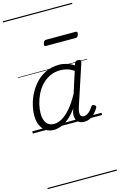

<svg xmlns="http://www.w3.org/2000/svg" viewBox="-209 -1089 1042 1669"><g transform="rotate(-15 311.5 -255.0)"><path d="M187 17Q145 17 115 -3Q85 -23 68.5 -59.5Q52 -96 52 -146Q52 -191 64.5 -242.5Q77 -294 103 -343Q129 -392 167.5 -432Q206 -472 258 -495.5Q310 -519 376 -519Q409 -519 444 -508Q479 -497 507 -477L513 -495Q517 -507 523.5 -511Q530 -515 543 -515Q562 -515 566.5 -507.5Q571 -500 567 -488L443 -111Q436 -86 436 -68Q436 -50 444 -40.5Q452 -31 467 -31Q484 -31 499.5 -40Q515 -49 528 -63.5Q541 -78 550 -93Q555 -100 562.5 -103.5Q570 -107 580 -100Q592 -94 592.5 -86Q593 -78 588 -71Q577 -51 558.5 -31Q540 -11 515.5 3Q491 17 460 17Q438 17 422 10Q406 3 396.5 -10Q387 -23 384 -41Q381 -59 384 -81Q387 -91 389.5 -100.5Q392 -110 395 -119Q357 -67 319.5 -37Q282 -7 248 5Q214 17 187 17ZM110 -150Q110 -115 120 -88.5Q130 -62 150 -47.5Q170 -33 202 -33Q237 -33 275.5 -55.5Q314 -78 353.5 -124.5Q393 -171 432 -243L493 -433Q458 -455 429 -462.5Q400 -470 372 -470Q318 -470 275.5 -449Q233 -428 202 -394Q171 -360 150.5 -317.5Q130 -275 120 -231.5Q110 -188 110 -150ZM309 -706Q296 -706 293.5 -712.5Q291 -719 295 -731Q298 -744 304.5 -751Q311 -758 322 -758H587Q599 -758 601.5 -751Q604 -744 600 -731Q597 -718 590.5 -712Q584 -706 572 -706ZM0 490H623V500H0ZM0 -20H623V0H0ZM0 -505H623V-500H0ZM0 -1010H623V-1000H0Z"/></g></svg>

Font: Playwrite BE VLG Guides
Style: Regular
Weight: 400
Designer: Veronika Burian, José Scaglione
Foundry: TypeTogether
Version: Version 1.003